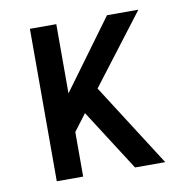

<svg xmlns="http://www.w3.org/2000/svg" viewBox="-65 -583 629 645"><g transform="rotate(-10 250.0 -260.0)"><path d="M78 0V-520H168V-284L341 -520H448L267 -283L448 0H345L327 -28L211 -209L168 -152V0Z"/></g></svg>

Font: Iosevka SS04 Medium
Style: Regular
Weight: 500
Monospace: yes
Designer: Belleve Invis
Foundry: Belleve Invis
Version: Version 19.0.0; ttfautohint (v1.8.4)